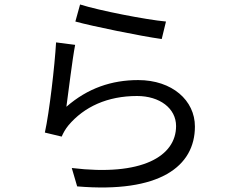

<svg xmlns="http://www.w3.org/2000/svg" viewBox="-20 -801 1040 856"><path d="M316 -705C392 -684 607 -640 701 -627L720 -705C632 -713 422 -754 337 -781ZM315 -601 230 -612C224 -508 200 -300 180 -210L255 -192C262 -208 271 -225 285 -242C355 -325 459 -373 591 -373C692 -373 765 -318 765 -239C765 -104 612 -14 300 -52L324 30C692 61 849 -59 849 -237C849 -353 748 -444 596 -444C478 -444 371 -408 276 -325C285 -389 302 -533 315 -601Z"/></svg>

Font: Noto Sans Mono CJK JP Regular
Style: Regular
Weight: 400
Designer: Ryoko NISHIZUKA (kana & ideographs); Paul D. Hunt (Latin, Greek & Cyrillic); Wenlong ZHANG (bopomofo); Sandoll Communica
Foundry: Adobe Systems Incorporated
Version: Version 1.004;PS 1.004;hotconv 1.0.82;makeotf.lib2.5.63406